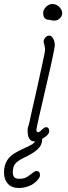

<svg xmlns="http://www.w3.org/2000/svg" viewBox="-107 -697 341 960"><path d="M204 -632Q204 -617 192.5 -605.5Q181 -594 166 -594Q150 -594 142 -598H138Q109 -598 109 -632Q109 -649 123.5 -663Q138 -677 155 -677Q172 -677 187 -665Q204 -648 204 -632ZM121 -255Q75 -59 75 -47Q75 -36 85 -36Q90 -36 103 -49Q115 -61 123 -61Q139 -61 139 -41Q139 -31 129 -21Q119 -11 104 -3Q104 28 81.5 49Q59 70 12 92Q-19 107 -31 122Q-43 137 -43 164Q-43 181 -35.5 189Q-28 197 -11 197Q6 197 17.5 193Q29 189 45 176Q55 168 62.5 163Q70 158 75 158Q93 158 93 179Q93 189 81 203Q69 217 50 228Q18 243 -11 243Q-49 243 -68 221.5Q-87 200 -87 166Q-87 131 -71.5 105Q-56 79 -16 59Q-4 53 4.5 49Q13 45 19 42Q41 32 52 25.5Q63 19 68 10H65Q31 10 31 -45Q31 -59 36 -70Q41 -87 45 -109L60 -176L80 -264Q90 -313 104 -374Q106 -380 108 -394Q118 -437 118 -444V-454Q118 -462 111 -487Q111 -499 119.5 -509Q128 -519 140 -519Q151 -519 159 -504Q167 -489 167 -471Q167 -451 121 -255Z"/></svg>

Font: Bad Script
Style: Regular
Weight: 400
Italic angle: -10°
Designer: Roman Shchyukin (Gaslight Type Foundry), Cyreal (Charset Expansion)
Foundry: Gaslight
Version: Version 2.000